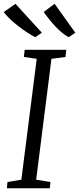

<svg xmlns="http://www.w3.org/2000/svg" viewBox="-31 -1010 424 1030"><path d="M6 0 9 -33.5 83.5 -46 166 -694.5 97 -704.5 101.5 -743H324.5L320.5 -704.5L245 -694.5L163 -46L239.5 -33.5L236.5 0ZM373 -834.5 338 -810.5Q319.5 -819.5 300.8 -835.2Q282 -851 264.2 -870.2Q246.5 -889.5 230.8 -909.2Q215 -929 203.5 -946L262 -989.5ZM193.5 -834.5 158.5 -810.5Q139.5 -819.5 115.5 -835.2Q91.5 -851 67 -870Q42.5 -889 21.8 -908.8Q1 -928.5 -11 -945.5L52 -989.5Z"/></svg>

Font: Merriweather 28pt Light
Style: Italic
Weight: 300
Italic angle: -7.8°
Version: Version 2.101